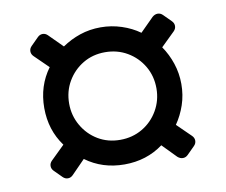

<svg xmlns="http://www.w3.org/2000/svg" viewBox="-58 -600 706 600"><g transform="rotate(-10 294.5 -300.0)"><path d="M96 -78 72 -102Q65 -109 65 -118Q65 -127 72 -134L116 -177Q77 -230 77 -300Q77 -370 116 -423L72 -466Q65 -473 65 -482Q65 -491 72 -498L96 -522Q103 -529 112 -529Q121 -529 128 -522L171 -479Q197 -497 228 -507.5Q259 -518 294 -518Q328 -518 360 -507.5Q392 -497 417 -479L460 -522Q468 -529 477 -529Q486 -529 493 -522L517 -498Q524 -491 524 -482Q524 -473 517 -466L473 -423Q491 -397 501.5 -365.5Q512 -334 512 -300Q512 -265 501.5 -234Q491 -203 473 -177L517 -134Q524 -127 524 -118Q524 -109 517 -102L493 -78Q486 -71 477 -71Q468 -71 460 -78L417 -122Q364 -83 294 -83Q224 -83 171 -122L128 -78Q121 -71 112 -71Q103 -71 96 -78ZM294 -161Q333 -161 364.5 -179.5Q396 -198 414.5 -230Q433 -262 433 -300Q433 -339 414.5 -370.5Q396 -402 364.5 -420.5Q333 -439 294 -439Q255 -439 224 -420.5Q193 -402 174.5 -370.5Q156 -339 156 -300Q156 -262 174.5 -230Q193 -198 224 -179.5Q255 -161 294 -161Z"/></g></svg>

Font: RubikRegular
Style: Regular
Weight: 400
Designer: Hubert and Fischer
Foundry: Hubert and Fischer
Version: Version 2.300;gftools[0.9.30]